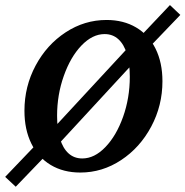

<svg xmlns="http://www.w3.org/2000/svg" viewBox="-27 -660 721 747"><path d="M68.1 -229.1Q68.1 -323.9 111.6 -405Q155 -486.1 228.4 -534.2Q301.7 -582.3 387.6 -582.3Q453.3 -582.3 502.6 -553.2Q551.9 -524.1 578.4 -470.2Q605 -416.3 605 -344Q605 -249.2 561.3 -167.4Q517.7 -85.7 444.3 -37.2Q370.9 11.3 285.5 11.3Q219.4 11.3 170.3 -18.2Q121.2 -47.6 94.7 -102Q68.1 -156.3 68.1 -229.1ZM478 -361.2Q478 -413 466.7 -450.2Q455.5 -487.5 433.5 -507.4Q411.6 -527.4 380 -527.4Q332.7 -527.4 290 -483Q247.4 -438.6 221.3 -364.9Q195.1 -291.3 195.1 -209.4Q195.1 -157.7 206.4 -120.4Q217.7 -83.1 239.6 -63.3Q261.5 -43.5 293.1 -43.5Q340.5 -43.5 383.1 -87.8Q425.7 -132 451.9 -205.5Q478 -278.9 478 -361.2ZM142.3 -119.4 503.6 -509.7 539.1 -465.8 181 -77.9ZM-6.9 28.2 135.8 -121 174.6 -79.5 34.2 66.5ZM509.2 -508.1 634.2 -640.3 674.6 -602 543.9 -465.8Z"/></svg>

Font: Playfair Micro SmCond SmLight
Style: Italic
Weight: 360
Width: 4
Italic angle: -15.6°
Designer: Claus Eggers Sørensen
Foundry: Claus Eggers Sørensen
Version: Version 2.203;Glyphs 3.3 (3326)